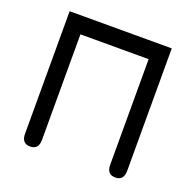

<svg xmlns="http://www.w3.org/2000/svg" viewBox="-118 -761 899 894"><g transform="rotate(20 332.0 -314.5)"><path d="M79 -35V-642H585V-35Q585 13 543 13Q501 13 501 -35V-558H163V-35Q163 13 121 13Q79 13 79 -35Z"/></g></svg>

Font: Jura
Style: Bold
Weight: 700
Designer: Daniel Johnson, Alexei Vanyashin
Foundry: Daniel Johnson
Version: Version 5.103